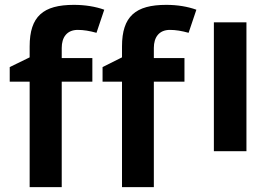

<svg xmlns="http://www.w3.org/2000/svg" viewBox="-20 -785 1088 790"><path d="M377 -650 409 -745C373 -758 330 -765 284 -765C158 -765 102 -718 102 -594V-549L20 -509V-449H102V-15H234V-449H360V-546H234V-588C234 -631 255 -662 300 -662C324 -662 348 -658 377 -650ZM756 -650 788 -745C752 -758 710 -765 664 -765C538 -765 482 -718 482 -594V-549L402 -509V-449H482V-15H613V-449H739V-546H613V-588C613 -631 634 -662 679 -662C703 -662 727 -658 756 -650ZM904 -760ZM994 -693H860V-163H994Z"/></svg>

Font: Passageway
Style: Light
Weight: 700
Foundry: Ascender Corporation
Version: Version 1.11